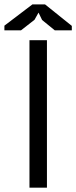

<svg xmlns="http://www.w3.org/2000/svg" viewBox="-35 -870 352 890"><path d="M101.6 0Q122.1 0 182.6 0Q182.6 -170.9 182.6 -683.6Q162.1 -683.6 101.6 -683.6Q101.6 -512.7 101.6 0ZM-14.6 -751Q-14.6 -746.1 -14.6 -729.5Q4.9 -729.5 62.5 -729.5Q78.1 -742.2 125 -778.3Q129.9 -786.1 143.6 -811.5Q147.5 -802.7 160.2 -777.3Q174.8 -765.6 218.8 -729.5Q238.3 -729.5 297.9 -729.5Q297.9 -734.4 297.9 -750Q266.6 -775.4 173.8 -849.6Q159.2 -849.6 115.2 -849.6Q83 -825.2 -14.6 -751Z"/></svg>

Font: Aptus Gothic JP
Style: Medium
Weight: 400
Designer: Fuminori Ogawa / Motoya
Version: Version 1